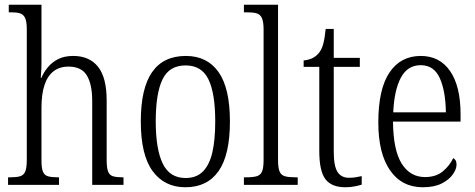

<svg xmlns="http://www.w3.org/2000/svg" viewBox="-20 -780 2006 810"><path d="M14 0V-32H25Q50 -32 65 -36.5Q80 -41 86.5 -56.5Q93 -72 93 -105V-656Q93 -689 86 -704Q79 -719 65 -723.5Q51 -728 29 -728H17V-760H155V-514Q155 -502 154.5 -489.5Q154 -477 153 -466.5Q152 -456 152 -451H154Q165 -476 182.5 -497Q200 -518 226 -531Q252 -544 289 -544Q357 -544 393.5 -498.5Q430 -453 430 -356V-105Q430 -72 436 -56.5Q442 -41 456.5 -36.5Q471 -32 495 -32H501V0H369V-354Q369 -424 346.5 -461.5Q324 -499 269 -499Q231 -499 205.5 -479Q180 -459 167.5 -420.5Q155 -382 155 -326V-102Q155 -70 161.5 -55Q168 -40 183.5 -36Q199 -32 223 -32H229V0Z M762 10Q674 10 624 -58Q574 -126 574 -268Q574 -407 621.5 -475.5Q669 -544 764 -544Q854 -544 902 -476Q950 -408 950 -268Q950 -126 902 -58Q854 10 762 10ZM763 -29Q809 -29 836.5 -57Q864 -85 876 -138Q888 -191 888 -268Q888 -386 859.5 -445Q831 -504 763 -504Q694 -504 665.5 -445Q637 -386 637 -268Q637 -151 666.5 -90Q696 -29 763 -29Z M1009 0V-32H1019Q1047 -32 1063 -36.5Q1079 -41 1085.5 -56.5Q1092 -72 1092 -105V-656Q1092 -689 1084.5 -704.5Q1077 -720 1062 -724Q1047 -728 1024 -728H1009V-760H1153V-105Q1153 -72 1159.5 -56.5Q1166 -41 1182 -36.5Q1198 -32 1225 -32H1236V0Z M1437 10Q1379 10 1353 -24Q1327 -58 1327 -143V-498H1261V-525Q1282 -527 1297.5 -534.5Q1313 -542 1324 -555Q1337 -570 1343.5 -594Q1350 -618 1354 -658H1388V-536H1498V-498H1388V-141Q1388 -79 1404 -54.5Q1420 -30 1452 -30Q1468 -30 1480 -32Q1492 -34 1506 -37V-1Q1493 3 1475 6.5Q1457 10 1437 10Z M1764 10Q1675 10 1625.5 -61.5Q1576 -133 1576 -263Q1576 -404 1623 -474Q1670 -544 1755 -544Q1835 -544 1879 -480Q1923 -416 1923 -298V-267H1638Q1639 -147 1674.5 -90Q1710 -33 1773 -33Q1819 -33 1848 -57Q1877 -81 1892 -113Q1898 -110 1902 -103.5Q1906 -97 1906 -85Q1906 -67 1890.5 -44.5Q1875 -22 1843.5 -6Q1812 10 1764 10ZM1861 -306Q1860 -395 1835.5 -450Q1811 -505 1755 -505Q1699 -505 1671 -452Q1643 -399 1639 -306Z"/></svg>

Font: Noto Serif Khmer Condensed Light
Style: Regular
Weight: 300
Width: 3
Designer: Danh Hong and the Monotype Design Team
Foundry: Monotype Imaging Inc.
Version: Version 2.004